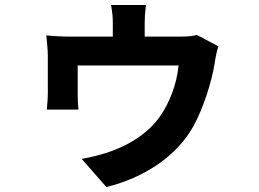

<svg xmlns="http://www.w3.org/2000/svg" viewBox="-20 -660 1040 771"><path d="M770 -520C756 -515 734 -513 700 -513H561V-566C561 -588 562 -606 566 -640H426C432 -606 433 -588 433 -566V-513H262C231 -513 193 -515 166 -518C168 -498 172 -458 172 -439V-287C172 -265 170 -240 168 -220H295C293 -236 292 -261 292 -280V-397H697C690 -321 660 -246 622 -192C573 -123 500 -80 430 -54C402 -43 345 -28 308 -22L407 91C560 54 692 -35 757 -154C797 -226 831 -335 842 -406C844 -421 850 -455 857 -474Z"/></svg>

Font: Source Han Sans SC Bold
Style: Regular
Weight: 700
Designer: Ryoko NISHIZUKA (kana & ideographs); Paul D. Hunt (Latin, Greek & Cyrillic); Wenlong ZHANG (bopomofo); Sandoll Communica
Foundry: Adobe Systems Incorporated
Version: Version 1.001;PS 1.001;hotconv 1.0.78;makeotf.lib2.5.61930